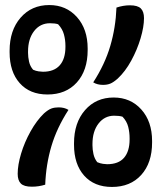

<svg xmlns="http://www.w3.org/2000/svg" viewBox="-20 -730 640 760"><path d="M175 -710Q242 -710 284.5 -662.5Q327 -615 327 -538V-532Q327 -451 284 -403.5Q241 -356 168 -356Q98 -356 58 -401Q18 -446 18 -523V-529Q18 -610 61.5 -660Q105 -710 175 -710ZM349 -404Q395 -475 416.5 -548Q438 -621 441 -700Q468 -709 494 -709Q525 -709 537.5 -696.5Q550 -684 550 -658Q550 -624 536.5 -578.5Q523 -533 499.5 -490Q476 -447 446 -419Q429 -404 416.5 -399Q404 -394 388 -394Q365 -394 349 -404ZM91 -521Q91 -504 95 -486Q99 -468 111 -454Q122 -449 133 -447.5Q144 -446 150 -446Q194 -446 216.5 -471.5Q239 -497 239 -544V-549Q239 -572 233 -594Q227 -616 210 -634Q198 -638 178 -638Q139 -638 115 -607Q91 -576 91 -526ZM430 -344Q497 -344 539.5 -296.5Q582 -249 582 -172V-166Q582 -85 539 -37.5Q496 10 423 10Q353 10 313 -35Q273 -80 273 -157V-163Q273 -244 316.5 -294Q360 -344 430 -344ZM251 -295Q205 -224 183.5 -151.5Q162 -79 159 1Q146 5 133 7Q120 9 106 9Q75 9 62.5 -3.5Q50 -16 50 -42Q50 -77 63.5 -122Q77 -167 101 -210Q125 -253 154 -281Q171 -296 183.5 -300.5Q196 -305 212 -305Q235 -305 251 -295ZM346 -155Q346 -138 350 -120Q354 -102 365 -88Q377 -83 387.5 -81.5Q398 -80 404 -80Q449 -80 471 -105.5Q493 -131 493 -178V-183Q493 -206 487.5 -228Q482 -250 465 -268Q453 -272 432 -272Q394 -272 370 -241Q346 -210 346 -160Z"/></svg>

Font: Recursive Mn Csl St Med
Style: Regular
Weight: 500
Monospace: yes
Version: Version 1.079;hotconv 1.0.112;makeotfexe 2.5.65598; ttfautoh